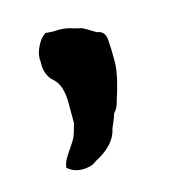

<svg xmlns="http://www.w3.org/2000/svg" viewBox="-55 -167 313 354"><g transform="rotate(-15 101.5 9.5)"><path d="M153 -98Q168 -96 169.5 -80.5Q171 -65 171 -38.5Q171 -12 156 33Q153 47 145 55Q145 58 135 81Q129 111 90 131Q82 137 76 138Q53 143 38 132Q32 129 35 125Q35 118 46.5 101.5Q58 85 61 78.5Q64 72 69 53V15Q69 -20 53 -33.5Q37 -47 39 -74Q38 -75 39 -83.5Q40 -92 46 -103.5Q52 -115 61 -121L76 -120Q97 -122 113 -116L129 -112Q130 -112 153 -98Z"/></g></svg>

Font: Caveat Brush
Style: Regular
Weight: 400
Designer: Pablo Impallari
Foundry: Creative Lab NY
Version: Version 1.096; ttfautohint (v1.3)